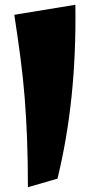

<svg xmlns="http://www.w3.org/2000/svg" viewBox="-20 -754 376 805"><path d="M97 31Q97 -80 93.5 -171Q90 -262 83.5 -344Q77 -426 66 -510Q55 -594 40 -692L296 -734Q299 -531 280 -349.5Q261 -168 221 -5Z"/></svg>

Font: Marhey Light
Style: Bold
Weight: 700
Version: Version 1.000